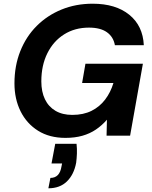

<svg xmlns="http://www.w3.org/2000/svg" viewBox="-20 -732 822 1036"><path d="M333 12Q247 12 185.5 -26.5Q124 -65 91 -131.5Q58 -198 58 -282Q58 -377 89.5 -456Q121 -535 178 -592Q235 -649 312 -680.5Q389 -712 480 -712Q604 -712 677.5 -652.5Q751 -593 756 -488H600Q592 -533 557 -558Q522 -583 460 -583Q384 -583 326 -546.5Q268 -510 235.5 -444.5Q203 -379 203 -293Q203 -237 222.5 -196.5Q242 -156 279.5 -134Q317 -112 370 -112Q430 -112 474 -134Q518 -156 547.5 -195Q577 -234 592 -284H423L441 -388H751L682 0H555L557 -86Q530 -55 497.5 -33Q465 -11 424.5 0.5Q384 12 333 12ZM241 284 252 228Q277 228 292 212.5Q307 197 312 165L315 150H258L278 44H393Q396 71 395 97Q394 123 391 146Q379 210 341 247Q303 284 241 284Z"/></svg>

Font: DM Sans 24pt ExtraBold
Style: Italic
Weight: 800
Italic angle: -10°
Designer: Colophon Foundry, Jonny Pinhorn
Foundry: Colophon Foundry
Version: Version 4.004;gftools[0.9.30]